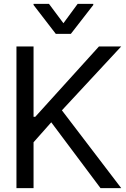

<svg xmlns="http://www.w3.org/2000/svg" viewBox="-20 -966 645 986"><path d="M64.5 0V-727.5H152.3V-366.2H161.1L488.3 -727.5H602.5L297.9 -399.4L602.5 0H496.1L243.2 -337.9L152.3 -235.4V0ZM231.4 -946.3 305.7 -846.7 378.9 -946.3H459V-940.4L343.8 -792H266.6L152.3 -940.4V-946.3Z"/></svg>

Font: Inter Tight
Style: Regular
Weight: 400
Designer: Rasmus Andersson
Foundry: rsms
Version: Version 3.002